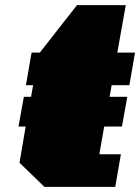

<svg xmlns="http://www.w3.org/2000/svg" viewBox="-20 -728 546 748"><path d="M153 0 56 -94 80 -235H52L73 -351H101L109 -396H81L103 -523H135L280 -708H470L437 -523H506L484 -396H415L407 -351H476L455 -235H386L367 -127H451L429 0Z"/></svg>

Font: Tomorrow Black
Style: Italic
Weight: 900
Italic angle: -10°
Designer: Tony de Marco, Monica Rizzolli
Foundry: Just in Type
Version: Version 2.002